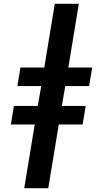

<svg xmlns="http://www.w3.org/2000/svg" viewBox="-20 -843 540 1006"><path d="M107 143 162 -191H37L53 -288H178L196 -392H71L87 -489H212L267 -823H393L338 -489H463L447 -392H322L304 -288H429L413 -191H288L233 143Z"/></svg>

Font: Iosevka Curly Slab Extrabold
Style: Italic
Weight: 800
Italic angle: -9°
Monospace: yes
Designer: Belleve Invis
Foundry: Belleve Invis
Version: Version 22.1.2; ttfautohint (v1.8.4)